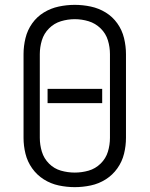

<svg xmlns="http://www.w3.org/2000/svg" viewBox="-20 -763 616 791"><path d="M288 8Q321 8 354 1Q387 -6 415.5 -24Q444 -42 463.5 -69.5Q483 -97 491 -129.5Q499 -162 499 -195V-540Q499 -573 491 -606Q483 -639 463.5 -666.5Q444 -694 415.5 -711.5Q387 -729 354 -736Q321 -743 288 -743Q255 -743 222 -736Q189 -729 160.5 -711.5Q132 -694 112.5 -666.5Q93 -639 85 -606Q77 -573 77 -540V-195Q77 -162 85 -129.5Q93 -97 112.5 -69.5Q132 -42 160.5 -24Q189 -6 222 1Q255 8 288 8ZM176 -338H401V-397H176ZM288 -52Q259 -52 231 -60Q203 -68 182 -89Q161 -110 152.5 -138Q144 -166 144 -195V-540Q144 -569 152.5 -597Q161 -625 182 -646Q203 -667 231 -675.5Q259 -684 288 -684Q317 -684 345 -675.5Q373 -667 394.5 -646Q416 -625 424.5 -597Q433 -569 433 -540V-195Q433 -166 424.5 -138Q416 -110 394.5 -89Q373 -68 345 -60Q317 -52 288 -52Z"/></svg>

Font: Iosevka Sparkle Light
Style: Regular
Weight: 300
Designer: Belleve Invis
Foundry: Belleve Invis
Version: Version 4.5.0; ttfautohint (v1.8.3)